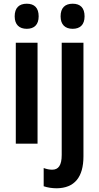

<svg xmlns="http://www.w3.org/2000/svg" viewBox="-20 -773 534 1033"><path d="M124 -753C83 -753 59 -731 59 -685C59 -640 84 -618 124 -618C164 -618 188 -640 188 -685C188 -731 165 -753 124 -753ZM306 -685C306 -640 331 -618 371 -618C411 -618 435 -640 435 -685C435 -731 412 -753 371 -753C330 -753 306 -731 306 -685ZM182 -543H65V0H182ZM285 240C381 239 429 180 429 68V-543H312V61C312 117 294 140 261 140C246 140 231 137 215 131V229C235 236 260 240 285 240Z"/></svg>

Font: Noto Sans Lao Condensed SemiBold
Style: Regular
Weight: 600
Width: 3
Designer: Monotype Design Team
Foundry: Monotype Imaging Inc.
Version: Version 2.003